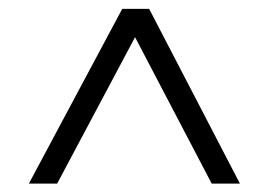

<svg xmlns="http://www.w3.org/2000/svg" viewBox="-20 -700 613 438"><path d="M258.8 -679.7H320.3L527.3 -281.2H462.9L288.1 -615.2L110.4 -281.2H45.9Z"/></svg>

Font: Padauk Grand Pro
Style: Regular
Weight: 400
Designer: Debbi Hosken
Foundry: SIL
Version: Version 2.8.2